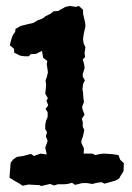

<svg xmlns="http://www.w3.org/2000/svg" viewBox="-20 -615 444 645"><path d="M56 9 41 -1 33 -5 12 -18 13 -35 16 -69 25 -80 37 -88 58 -91 84 -98 94 -91 116 -99 137 -96 132 -119 137 -133 140 -142 134 -157 138 -171 132 -181V-196L135 -210L140 -222V-238L133 -249L142 -261L136 -277L141 -285L132 -300L134 -319L135 -331L133 -345L137 -355L141 -372L139 -386L137 -400L139 -410L125 -421L121 -444L101 -434L83 -433L77 -426H62L48 -428L40 -432L28 -438L27 -451L13 -463L18 -483L23 -497L31 -508L32 -518L50 -528L74 -534L92 -538L105 -546L125 -554L132 -560L150 -569L160 -577L175 -578L200 -592L215 -595L235 -592L245 -595L259 -582V-569L266 -539L267 -527L264 -513L261 -500L259 -483L261 -469L267 -456L264 -437L266 -423L258 -416L263 -397L264 -385L258 -367V-358L265 -345L259 -332L257 -314L259 -305L260 -288L262 -272L256 -257L257 -248L264 -230L255 -216L258 -205V-189L263 -179L259 -158L254 -145L253 -136L262 -116L261 -99H291L300 -94L317 -98L330 -99L359 -97L378 -94L384 -78L396 -67L395 -40L385 -24L380 -15L367 -8L331 2L321 -3L306 -1L290 3L272 0H257L232 6L222 -1L207 3L196 4H174L162 8L148 3L118 10L113 7L75 5Z"/></svg>

Font: Winky Rough Medium
Style: Regular
Weight: 500
Designer: Simon Atzbach
Foundry: typofactur
Version: Version 1.206; ttfautohint (v1.8.4.7-5d5b)